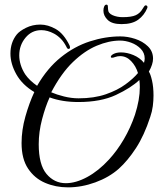

<svg xmlns="http://www.w3.org/2000/svg" viewBox="-20 -765 682 828"><path d="M273 43Q220 43 174.5 23.5Q129 4 101 -38Q73 -80 73 -148Q73 -204 89.5 -262.5Q106 -321 128 -368Q76 -399 50.5 -444.5Q25 -490 25 -534Q25 -582 52 -616Q64 -631 92 -645Q120 -659 154 -659Q187 -659 221 -639.5Q255 -620 280 -569Q282 -563 282 -562Q282 -554 276 -554Q270 -554 267 -562Q256 -584 242 -598Q228 -612 213 -620Q185 -635 158 -635Q117 -635 90 -602.5Q63 -570 63 -526Q63 -506 69.5 -485Q76 -464 89 -444Q98 -431 111 -418.5Q124 -406 140 -395Q184 -471 242.5 -518Q301 -565 367.5 -586.5Q434 -608 499 -608Q530 -608 562.5 -597.5Q595 -587 617.5 -565.5Q640 -544 640 -512Q640 -488 622 -456Q629 -446 635.5 -418Q642 -390 642 -353Q642 -331 639 -307.5Q636 -284 628 -261Q602 -181 566.5 -126.5Q531 -72 492 -37Q450 0 391 21.5Q332 43 273 43ZM319 -341Q386 -341 436.5 -358.5Q487 -376 521.5 -401.5Q556 -427 575 -450Q566 -480 545.5 -501.5Q525 -523 498 -523Q487 -523 476 -519Q469 -516 463 -516Q458 -516 458 -520Q458 -526 469 -532Q482 -539 502 -539Q528 -539 555.5 -527.5Q583 -516 601 -494Q604 -505 604 -513Q604 -537 587 -554.5Q570 -572 545.5 -581Q521 -590 498 -590Q450 -590 397.5 -568Q345 -546 294.5 -497.5Q244 -449 201 -367Q224 -357 256 -349Q288 -341 319 -341ZM264 25Q307 25 356 -1.5Q405 -28 450 -77Q485 -115 514 -164.5Q543 -214 562 -270Q583 -335 583 -389Q583 -397 582.5 -405Q582 -413 581 -420Q545 -386 480 -355.5Q415 -325 318 -325Q248 -325 194 -345Q176 -306 161.5 -251Q147 -196 147 -143Q147 -55 180.5 -15Q214 25 264 25ZM504 -661Q463 -661 444.5 -679Q426 -697 426 -719Q426 -730 429.5 -737.5Q433 -745 439 -745Q444 -745 445 -739.5Q446 -734 446 -725Q446 -708 465.5 -699.5Q485 -691 509 -691Q547 -691 565.5 -699.5Q584 -708 595 -727Q598 -732 601.5 -737Q605 -742 608 -742Q613 -742 615 -738.5Q617 -735 615 -730Q602 -699 576 -680Q550 -661 504 -661Z"/></svg>

Font: Gwendolyn
Style: Bold
Weight: 700
Designer: Robert E. Leuschke
Foundry: Robert E. Leuschke
Version: Version 1.010; ttfautohint (v1.8.3)